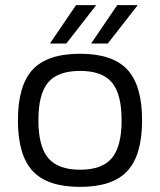

<svg xmlns="http://www.w3.org/2000/svg" viewBox="-20 -720 625 750"><path d="M293 -510Q420 -510 477.5 -448Q535 -386 535 -250Q535 -114 477.5 -52Q420 10 293 10Q165 10 107.5 -52Q50 -114 50 -250Q50 -386 107.5 -448Q165 -510 293 -510ZM130 -250Q130 -148 168.5 -102.5Q207 -57 293 -57Q379 -57 417 -102.5Q455 -148 455 -250Q455 -353 417 -398Q379 -443 293 -443Q206 -443 168 -398Q130 -353 130 -250ZM175 -550 277 -700H356L239 -550ZM336 -550 438 -700H518L401 -550Z"/></svg>

Font: Fivo Sans Modern
Style: Regular
Weight: 400
Designer: Alexander Slobzheninov
Foundry: Alexander Slobzheninov
Version: 1.0